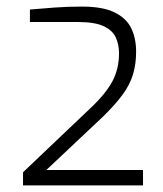

<svg xmlns="http://www.w3.org/2000/svg" viewBox="-20 -844 496 584"><path d="M50 -280V-320L254 -514Q302 -559 322 -597Q342 -635 342 -682Q342 -709 332 -730.5Q322 -752 295 -764.5Q268 -777 218 -777H71V-815Q104 -818 145 -821Q186 -824 229 -824Q292 -824 328 -806.5Q364 -789 379 -758.5Q394 -728 394 -687Q394 -649 384.5 -617.5Q375 -586 352.5 -555.5Q330 -525 292 -488L121 -327H415V-280Z"/></svg>

Font: Exo Thin Light
Style: Regular
Weight: 300
Version: Version 2.000